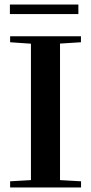

<svg xmlns="http://www.w3.org/2000/svg" viewBox="-20 -822 399 842"><path d="M23.4 -760.3V-802.2H323.7V-760.3ZM24.4 0V-26.9L115.7 -32.2V-630.4L24.4 -636.7V-663.1H335V-636.7L243.2 -630.9V-32.2L335.4 -26.9V0Z"/></svg>

Font: Elstob 18pt SemiBold
Style: Regular
Weight: 600
Designer: Peter S. Baker
Version: Version 1.015